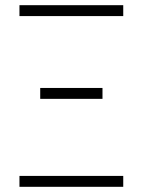

<svg xmlns="http://www.w3.org/2000/svg" viewBox="-20 -720 550 740"><path d="M55 -42H455V0H55ZM135 -381H375V-339H135ZM55 -700H455V-658H55Z"/></svg>

Font: Retni Sans Light
Style: Regular
Weight: 300
Designer: Vitaly Kuzmin
Foundry: ParaType Ltd.
Version: Version 1.00;March 2, 2019;FontCreator 11.5.0.2425 64-bit; t